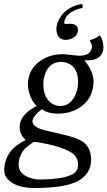

<svg xmlns="http://www.w3.org/2000/svg" viewBox="-20 -713 543 971"><path d="M313.5 -511.2Q274.9 -511.2 266.6 -550.8Q263.7 -566.9 267.1 -584Q275.9 -621.6 304.2 -649.9Q341.3 -685.5 396 -692.9Q399.4 -687 397 -672.9Q328.1 -658.7 308.6 -615.7Q306.6 -610.4 305.7 -606Q302.7 -592.8 309.1 -591.8Q311 -591.8 317.4 -592.3Q326.7 -592.8 332 -592.8Q375.5 -592.8 374 -559.6Q373.5 -555.2 373 -551.8Q368.2 -528.8 341.3 -517.1Q327.6 -511.2 313.5 -511.2ZM148.9 4.9Q109.9 33.7 103 42Q74.2 78.1 74.2 121.1Q74.2 168.5 136.7 188Q158.2 194.8 176.8 194.8Q303.7 194.3 351.1 166Q374.5 149.9 375 121.1Q375 84.5 345.7 61.5Q343.3 60.1 341.8 59.1Q291 25.9 168 5.9Q165 5.4 158.7 5.4Q151.9 5.4 148.9 4.9ZM275.9 -138.2Q223.6 -138.2 196.3 -157.7Q193.4 -159.7 191.9 -161.1Q145 -125 144 -99.1Q146 -68.8 207 -54.2Q332 -25.9 359.4 -15.6Q384.3 -6.3 398.9 3.9Q440.4 33.2 440.9 95.2Q439.9 165.5 375 202.1Q309.6 237.8 153.8 237.8Q65.4 237.8 22.9 197.3Q1.5 175.8 1 149.9Q2 89.4 40 44.9Q61 21.5 109.9 -5.9Q81.5 -28.3 79.1 -69.8Q79.1 -128.4 153.8 -170.9Q159.7 -174.3 165 -176.8Q124.5 -220.7 121.1 -284.2Q121.1 -368.7 195.3 -412.6Q240.7 -439 295.9 -439Q313 -439 348.1 -434.1Q372.1 -431.2 379.9 -431.2Q438.5 -431.2 444.3 -472.2Q444.8 -476.6 444.8 -480Q443.8 -494.1 434.1 -505.9L435.1 -509.8Q457 -517.1 458 -518.1Q476.1 -527.3 482.9 -533.2L486.8 -532.2Q502.4 -507.3 502.9 -474.1Q502.9 -431.6 464.8 -414.6Q449.2 -408.2 432.1 -408.2H411.1L408.2 -405.8Q449.7 -357.4 453.1 -304.2Q453.1 -208 372.1 -162.1Q328.1 -138.7 275.9 -138.2ZM375 -297.9Q375 -371.6 323.2 -393.6Q307.1 -399.9 289.1 -399.9Q230.5 -399.9 208 -339.4Q199.2 -314.9 199.2 -288.1Q199.2 -221.2 240.2 -190.9Q260.3 -177.2 285.2 -176.8Q329.6 -176.8 356.4 -222.7Q374.5 -254.4 375 -297.9Z"/></svg>

Font: Linux Biolinum Capitals O
Style: Italic Samll Caps
Weight: 400
Italic angle: -12°
Designer: Philipp H. Poll
Foundry: Philipp H. Poll
Version: Version 0.6.2